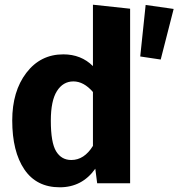

<svg xmlns="http://www.w3.org/2000/svg" viewBox="-20 -779 758 816"><path d="M375 -498V-759L533 -742V0H393L385 -62Q329 17 234 17Q135 17 83.5 -59Q32 -135 32 -267Q32 -391 92 -469.5Q152 -548 249 -548Q325 -548 375 -498ZM599 -758 718 -741 663 -526 576 -539ZM283 -99Q338 -99 375 -159V-388Q336 -433 292 -433Q248 -433 222 -392Q196 -351 196 -266Q196 -173 218.5 -136Q241 -99 283 -99Z"/></svg>

Font: Fira Sans
Style: Bold
Weight: 700
Designer: bBox Type GmbH & Carrois Corporate GbR & Edenspiekermann AG
Foundry: bBox Type GmbH & Carrois Corporate GbR & Edenspiekermann AG
Version: Version 4.301;PS 004.301;hotconv 1.0.88;makeotf.lib2.5.64775